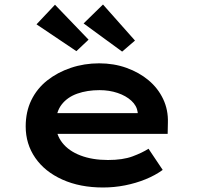

<svg xmlns="http://www.w3.org/2000/svg" viewBox="-20 -822 874 852"><path d="M437 10Q335 10 257 -25Q179 -60 136.5 -121.5Q94 -183 94 -261Q94 -326 119 -377.5Q144 -429 189.5 -465Q235 -501 294.5 -521Q354 -541 420 -541Q485 -541 541 -521Q597 -501 639 -466Q681 -431 704 -382.5Q727 -334 725 -277L724 -228H198L175 -320H607L591 -302V-324Q587 -353 563 -375Q539 -397 502 -409.5Q465 -422 422 -422Q367 -422 323 -406.5Q279 -391 253.5 -358Q228 -325 228 -272Q228 -225 256.5 -188.5Q285 -152 337.5 -132Q390 -112 459 -112Q525 -112 568 -128Q611 -144 639 -162L702 -68Q669 -44 626 -26.5Q583 -9 535 0.5Q487 10 437 10ZM522 -593 351 -718 437 -802 579 -642ZM319 -595 142 -714 224 -801 373 -646Z"/></svg>

Font: Lexend Peta SemiBold
Style: Regular
Weight: 600
Designer: Bonnie Shaver-Troup, Thomas Jockin
Foundry: Lexend
Version: Version 1.007